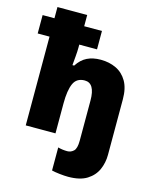

<svg xmlns="http://www.w3.org/2000/svg" viewBox="-142 -855 965 1191"><g transform="rotate(15 340.0 -260.0)"><path d="M412 240Q389 240 357.5 236.5Q326 233 306 228V80Q335 88 366 88Q389 88 406.5 71.5Q424 55 424 5V-253Q424 -364 358 -364Q306 -364 286.5 -320Q267 -276 267 -193V0H76V-570H0V-688H76V-760H267V-688H381V-570H267V-550Q267 -527 264 -493Q261 -459 259 -436H270Q297 -478 334 -496Q371 -514 421 -514Q476 -514 520 -493Q564 -472 590 -427.5Q616 -383 616 -312V45Q616 95 596.5 139.5Q577 184 532.5 212Q488 240 412 240Z"/></g></svg>

Font: Noto Sans Black
Style: Regular
Weight: 900
Designer: Monotype Design Team
Foundry: Monotype Imaging Inc.
Version: Version 2.007